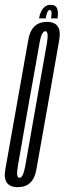

<svg xmlns="http://www.w3.org/2000/svg" viewBox="-47 -770 267 794"><path d="M27 4Q91 4 103.5 -69.5Q116 -143 151 -337Q185 -530.5 198 -605Q211 -679.5 147 -679.5Q83 -679.5 70 -605.5Q57 -531.5 22.5 -337Q-12 -143 -25 -69.5Q-38 4 27 4ZM33.5 -34.5Q18 -34.5 27.2 -85.5Q36.5 -136.5 71 -337Q107.5 -538.5 116 -589.8Q124.5 -641 140.5 -641Q155.5 -641 146.8 -590Q138 -539 102 -337Q66.5 -136.5 57.8 -85.5Q49 -34.5 33.5 -34.5ZM163 -750Q149 -750 139.5 -743Q130 -736 123.5 -723Q117 -710 114.5 -694H142Q144.5 -707 147 -714.5Q149.5 -722 152 -725.2Q154.5 -728.5 159.5 -728.5Q162.5 -728.5 164.2 -725.5Q166 -722.5 166.2 -715Q166.5 -707.5 164 -694H191Q193.5 -710 192 -723Q190.5 -736 183.8 -743Q177 -750 163 -750Z"/></svg>

Font: Anybody UltraCondensed Light
Style: Italic
Weight: 300
Width: 1
Italic angle: -10°
Version: Version 1.113;gftools[0.9.25]